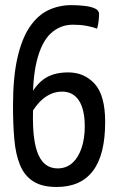

<svg xmlns="http://www.w3.org/2000/svg" viewBox="-20 -722 458 750"><path d="M201.4 8.4Q143.9 8.4 109.6 -13.8Q75.3 -35.9 58.2 -77.4Q41.2 -118.8 36 -177.2Q30.8 -235.5 30.8 -308.3Q30.8 -420 48 -495.6Q65.2 -571.2 96.1 -616.8Q127 -662.4 168.7 -682.2Q210.3 -701.9 258.3 -701.9Q286.3 -701.9 311.3 -698.9Q336.3 -695.9 351.7 -688.5Q367 -681.1 367 -667.6Q367 -656 365.3 -640.5Q363.7 -625 359.2 -610.1Q340.4 -617.1 316.9 -621.3Q293.4 -625.5 265.2 -625.5Q214.8 -625.5 178.2 -591.4Q141.6 -557.4 123.3 -482.3Q105 -407.2 108.9 -283.6Q107.6 -225.2 113 -183.8Q118.5 -142.4 130.6 -116Q142.6 -89.6 161.4 -76.9Q180.2 -64.2 205.3 -64.2Q239.6 -64.2 263.1 -85.9Q286.7 -107.5 298.9 -144.7Q311.1 -181.9 311.1 -227.9Q311.1 -294.3 288.4 -329.2Q265.6 -364.1 222.3 -364.1Q183 -364.1 149.2 -336.8Q115.4 -309.6 87.6 -252V-326.3Q111.4 -383.1 148.7 -411.2Q185.9 -439.2 246.4 -439.2Q309.5 -439.2 350.2 -394.2Q390.8 -349.2 390.8 -245.2Q390.8 -117.2 343 -54.4Q295.3 8.4 201.4 8.4Z"/></svg>

Font: Yanone Kaffeesatz ExtraLight
Style: Regular
Weight: 200
Designer: Yanone (Cyrillic: Daniel Pouzeot, Huerta Tipografica, and Cyreal)
Foundry: Yanone
Version: Version 2.003